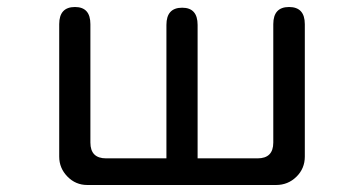

<svg xmlns="http://www.w3.org/2000/svg" viewBox="-20 -520 1040 548"><path d="M500 -498Q544 -498 544 -449V-68H715Q760 -68 760 -113V-451Q760 -500 805 -500Q850 -500 850 -451V-73Q850 -39 826 -15.5Q802 8 768 8H229Q196 8 172.5 -16Q149 -40 149 -73V-451Q149 -500 194 -500Q238 -500 238 -451V-113Q238 -68 283 -68H455V-449Q455 -498 500 -498Z"/></svg>

Font: 寒蝉全圆体
Style: Regular
Weight: 400
Designer: Warren2060
      Designed by Motoya company      

      [Varela Round]
      Joe Prince(Latin component); Avraham Cornf
Foundry: ChillType
Version: Version 3.200